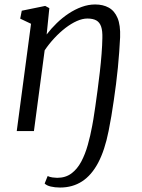

<svg xmlns="http://www.w3.org/2000/svg" viewBox="-20 -587 636 860"><path d="M249 253Q226 253 207.2 248.5Q188.5 244 180 235L193.5 201.5Q202.5 206 215.2 207.8Q228 209.5 236 209.5Q273.5 209.5 299.8 190Q326 170.5 343.8 137.2Q361.5 104 373.2 62.2Q385 20.5 393 -23.5Q394.5 -30 398.2 -52.8Q402 -75.5 406.8 -109.2Q411.5 -143 417 -183Q422.5 -223 427.2 -264.8Q432 -306.5 435 -345.8Q438 -385 438.5 -416Q439.5 -448.5 433 -467.8Q426.5 -487 411.5 -495.5Q396.5 -504 371.5 -504Q349.5 -504 324.2 -492.8Q299 -481.5 273.2 -461.8Q247.5 -442 223.5 -416.2Q199.5 -390.5 180 -361.5L132 0H55L119 -480.5L70.5 -503.5L77.5 -539L182.5 -560.5L201 -550.5L189 -432.5Q209 -459 234 -483.2Q259 -507.5 287.2 -526.2Q315.5 -545 345.8 -556Q376 -567 406 -567Q441.5 -567 467.2 -552.8Q493 -538.5 506.5 -506.5Q520 -474.5 518 -420Q516.5 -388.5 514 -354.2Q511.5 -320 508 -283.8Q504.5 -247.5 499.8 -211Q495 -174.5 489.8 -138Q484.5 -101.5 478.8 -67Q473 -32.5 466.5 -0.5Q449.5 85.5 419.8 141.8Q390 198 347.5 225.5Q305 253 249 253Z"/></svg>

Font: Merriweather Light
Style: Italic
Weight: 300
Italic angle: -7.8°
Designer: Eben Sorkin
Foundry: Eben Sorkin
Version: Version 2.101